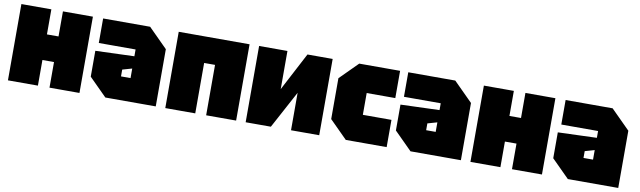

<svg xmlns="http://www.w3.org/2000/svg" viewBox="-37 -974 4624 1388"><g transform="rotate(10 2275.0 -280.0)"><path d="M35 0V-560H255V-376H340V-560H560V0H340V-188H255V0Z M620 -130V-320L905 -330V-380H635V-560H980L1120 -420V0H750ZM835 -220V-170H905V-240Z M1190 0V-560H1710V0H1490V-370H1410V0Z M2320 0H2113V-275L1965 0H1780V-560H1988V-280L2135 -560H2320Z M2385 -130V-430L2515 -560H2815V-360H2605V-200H2815V0H2515Z M2860 -130V-320L3145 -330V-380H2875V-560H3220L3360 -420V0H2990ZM3075 -220V-170H3145V-240Z M3430 0V-560H3650V-376H3735V-560H3955V0H3735V-188H3650V0Z M4015 -130V-320L4300 -330V-380H4030V-560H4375L4515 -420V0H4145ZM4230 -220V-170H4300V-240Z"/></g></svg>

Font: Tektur SemiCondensed Black
Style: Regular
Weight: 900
Width: 4
Designer: Adam Jagosz
Foundry: Adam Jagosz
Version: Version 1.005;gftools[0.9.30]